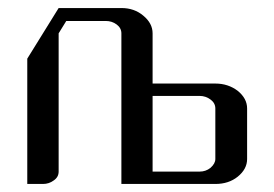

<svg xmlns="http://www.w3.org/2000/svg" viewBox="-20 -458 683 478"><path d="M47.9 0V-312L126 -438H282.2Q314.5 -438 336.9 -418.9Q359.9 -399.9 359.9 -375V-250H516.1Q547.9 -250 571.8 -231.9Q595.2 -212.9 595.2 -188V-62Q595.2 -37.1 571.8 -18.1Q549.3 0 516.1 0H282.2V-375Q282.2 -388.2 270.5 -397Q258.8 -405.8 243.2 -405.8H145L126 -375V-30.8Q126 -17.1 113.8 -8.8Q102.1 0 86.9 0ZM359.9 -30.8H477.1Q492.2 -30.8 503.9 -40Q516.1 -50.8 516.1 -62V-188Q516.1 -201.2 504.4 -210Q492.2 -219.2 477.1 -219.2H359.9Z"/></svg>

Font: Hhenum
Style: Regular
Weight: 400
Designer: T. Christopher White
Version: Version 1.0